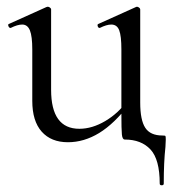

<svg xmlns="http://www.w3.org/2000/svg" viewBox="-20 -415 525 571"><path d="M76 -115V-268Q76 -307 69 -324.5Q62 -342 46 -342Q32 -342 12 -332H11Q7 -332 5 -337.5Q3 -343 7 -344L118 -394L122 -395Q125 -395 128.5 -392.5Q132 -390 132 -387V-148Q132 -32 216 -32Q254 -32 293 -55Q332 -78 360 -117L365 -106Q320 -47 275 -19.5Q230 8 182 8Q132 8 104 -23.5Q76 -55 76 -115ZM351 0Q344 0 342.5 -15Q341 -30 341 -76V-268Q341 -308 334.5 -325Q328 -342 311 -342Q297 -342 277 -332H276Q272 -332 270.5 -337.5Q269 -343 273 -344L384 -394L387 -395Q390 -395 393.5 -392.5Q397 -390 397 -387V-110Q397 -58 412 -35Q427 -12 463 -12Q471 -12 472 -10.5Q473 -9 473 0L472 22Q467 67 467 131Q467 136 461 136Q455 136 455 131Q455 59 427.5 29.5Q400 0 351 0Z"/></svg>

Font: Cormorant Infant
Style: Regular
Weight: 400
Designer: Christian Thalmann (Catharsis Fonts)
Foundry: Catharsis Fonts
Version: Version 4.000